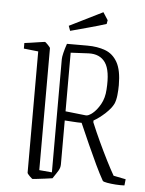

<svg xmlns="http://www.w3.org/2000/svg" viewBox="-54 -804 650 858"><g transform="rotate(5 271.0 -375.0)"><path d="M438 -9Q422 -37 402.5 -78Q383 -119 362 -166Q341 -213 321 -259Q303 -259 283.5 -260.5Q264 -262 245 -263V-66Q245 -58 242.5 -49.5Q240 -41 229 -25L213 -1Q201 1 181 3.5Q161 6 144 8Q127 10 125 10Q122 10 111 -1Q100 -12 100 -16V-560L35 -567V-592Q44 -593 64.5 -596Q85 -599 104 -602Q123 -605 126 -605Q129 -605 140 -593.5Q151 -582 151 -579V-32L208 -27V-535Q208 -544 212.5 -563Q217 -582 225 -605H317Q362 -605 397 -592Q432 -579 452 -543.5Q472 -508 472 -441Q472 -419 469.5 -396Q467 -373 460 -357Q450 -336 424 -312Q398 -288 373 -274V-266Q390 -225 410 -182Q430 -139 449.5 -100.5Q469 -62 484 -36L539 -25L536 3Q518 4 496.5 2.5Q475 1 458 -2Q441 -5 438 -9ZM336 -294Q347 -292 366 -307Q385 -322 401 -350.5Q417 -379 419 -417Q425 -502 400.5 -537.5Q376 -573 325 -571L245 -567V-304ZM234 -664 226 -686 375 -760 397 -726 394 -709Q360 -698 317 -686.5Q274 -675 234 -664Z"/></g></svg>

Font: Grenze Gotisch ExtraLight
Style: Regular
Weight: 200
Designer: Renata Polastri
Foundry: Omnibus-Type
Version: Version 1.001